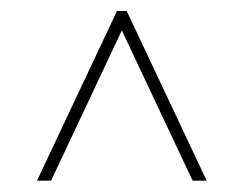

<svg xmlns="http://www.w3.org/2000/svg" viewBox="-20 -724 440 347"><path d="M46.9 -397.5H72.3L199.7 -668H200.7L328.1 -397.5H353.5L209 -704.1H191.4Z"/></svg>

Font: Raveo Thin
Style: Regular
Weight: 100
Designer: Jakub Foglar, Rasmus Andersson (Inter)
Foundry: Jakubfoglar.com
Version: Version 1.100;Glyphs 3.2.3 (3260)